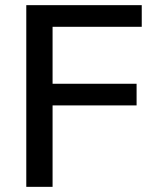

<svg xmlns="http://www.w3.org/2000/svg" viewBox="-20 -725 601 745"><path d="M82 0V-705H530V-621H184V-400H510V-316H184V0Z"/></svg>

Font: wassup Sans
Style: Medium
Weight: 600
Version: Version 2.001